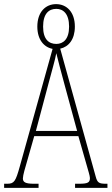

<svg xmlns="http://www.w3.org/2000/svg" viewBox="-22 -911 541 931"><path d="M-2 0H165V-20H143C100 -20 89 -28 89 -46C89 -61 101 -101 109 -128L144 -251H358L398 -111C405 -86 414 -58 414 -48C414 -27 406 -20 362 -20H342V0H499V-20H492C458 -20 450 -25 442 -55L270 -675C311 -684 341 -720 341 -782C341 -853 301 -891 250 -891C199 -891 159 -853 159 -782C159 -719 191 -682 233 -674L74 -104C54 -32 47 -20 13 -20H-2ZM251 -698C215 -698 187 -720 187 -782C187 -845 215 -868 251 -868C284 -868 313 -845 313 -782C313 -720 284 -698 251 -698ZM152 -276 214 -509C229 -567 245 -619 251 -653C259 -620 272 -570 293 -493L352 -276Z"/></svg>

Font: Noto Serif Hebrew ExtraCondensed Thin
Style: Regular
Weight: 100
Width: 2
Designer: Monotype Design Team
Foundry: Monotype Imaging Inc.
Version: Version 2.004